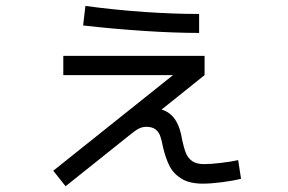

<svg xmlns="http://www.w3.org/2000/svg" viewBox="-20 -610 978 653"><path d="M161.1 -29.3 611.3 -388.7 618.2 -354.5H195.3V-419.9H675.8V-354.5L474.6 -193.4L436.5 -201.2Q441.4 -220.7 457 -231.4Q472.7 -242.2 495.1 -242.2Q526.4 -242.2 547.4 -230Q568.4 -217.8 580.6 -195.3Q592.8 -172.9 598.6 -139.6Q598.6 -138.7 598.6 -137.7Q605.5 -106.4 612.3 -89.4Q619.1 -72.3 633.8 -62Q648.4 -51.8 674.8 -51.8Q697.3 -51.8 732.9 -56.2Q768.6 -60.5 790 -65.4L799.8 -2Q772.5 4.9 734.4 9.8Q696.3 14.6 669.9 14.6Q625 14.6 597.7 -2Q570.3 -18.6 556.6 -45.4Q543 -72.3 534.2 -110.4Q530.3 -132.8 524.9 -147.5Q519.5 -162.1 508.3 -170.4Q497.1 -178.7 477.5 -178.7Q463.9 -178.7 451.7 -172.4Q439.5 -166 417 -147.5L203.1 23.4ZM262.7 -523.4 270.5 -589.8Q371.1 -576.2 471.2 -569.3Q571.3 -562.5 657.2 -562.5V-498Q572.3 -498 468.8 -504.9Q365.2 -511.7 262.7 -523.4Z"/></svg>

Font: Pretendard JP Variable
Style: Regular
Weight: 400
Designer: Base glyphs from Inter by Rasmus Andersson; Hangul glyphs from Noto Sans CJK(Source Han Sans) by Jang Soo-young and Kang
Foundry: Kil Hyung-jin
Version: Version 1.307;Glyphs 3.2 (3192)